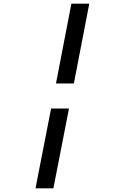

<svg xmlns="http://www.w3.org/2000/svg" viewBox="-20 -821 660 1041"><path d="M380.5 -368.5 464 -801H367L283.5 -368.5ZM172.5 200H269.5L354 -232.5H257Z"/></svg>

Font: Monaspace Argon
Style: Italic
Weight: 400
Italic angle: -11°
Designer: Riley Cran & the Lettermatic Team
Foundry: Lettermatic
Version: Version 1.101 (Monaspace Argon)